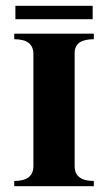

<svg xmlns="http://www.w3.org/2000/svg" viewBox="-20 -641 372 661"><path d="M303 -18V0H29V-18Q95 -18 95 -69V-455Q95 -506 29 -506V-525H303V-506Q237 -506 237 -459V-69Q237 -18 303 -18ZM299 -621V-575H33V-621Z"/></svg>

Font: Uncial Antiqua
Style: Regular
Weight: 400
Designer: Astigmatic (AOETI)
Foundry: Astigmatic (AOETI)
Version: Version 1.000